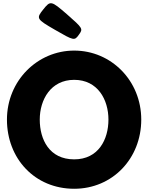

<svg xmlns="http://www.w3.org/2000/svg" viewBox="-20 -1153 917 1188"><path d="M248 -1095C203 -1039 205 -1035 321 -968C437 -901 441 -900 468 -938C495 -975 493 -978 395 -1064C296 -1150 292 -1150 248 -1095ZM23 -413C23 -172 195 15 439 15C676 15 854 -172 854 -413C854 -654 668 -840 439 -840C212 -840 23 -654 23 -413ZM226 -413C226 -536 294 -659 439 -659C585 -659 651 -536 651 -413C651 -290 589 -167 439 -167C285 -167 226 -290 226 -413Z"/></svg>

Font: Hussar Print
Style: Bold
Weight: 700
Foundry: Cannot Into Space Fonts
Version: Version 2.00